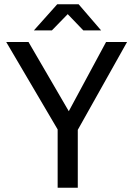

<svg xmlns="http://www.w3.org/2000/svg" viewBox="-20 -876 622 896"><path d="M249 0H343V-270L573 -680H475L301 -357L113 -680H9L249 -272ZM138 -734H222L296 -810L369 -734H452L347 -856H247Z"/></svg>

Font: Ronzino
Style: Regular
Weight: 400
Designer: Nunzio Mazzaferro
Foundry: Collletttivo
Version: Version 1.000;Glyphs 3.3 (3337)